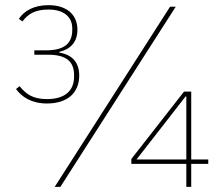

<svg xmlns="http://www.w3.org/2000/svg" viewBox="-20 -724 855 744"><path d="M721 0V-89H787V-106H721V-369H693L489 -108V-89H702V0ZM702 -106H509L699 -350H702ZM214 0 661 -698H639L192 0ZM113 -529V-512H166C240 -512 267 -483 267 -433V-427C267 -372 231 -340 162 -340C107 -340 80 -360 56 -390L42 -379C65 -348 102 -323 162 -323C242 -323 287 -365 287 -431C287 -481 261 -512 210 -520V-523C253 -533 280 -561 280 -609C280 -667 239 -704 168 -704C111 -704 74 -682 53 -651L67 -641C89 -670 116 -687 168 -687C228 -687 260 -658 260 -614V-608C260 -559 233 -529 159 -529Z"/></svg>

Font: IBM Plex Devanagari Thin
Style: Regular
Weight: 100
Designer: Mike Abbink, Paul van der Laan, Pieter van Rosmalen, Erin McLaughlin
Foundry: Bold Monday
Version: Version 1.0